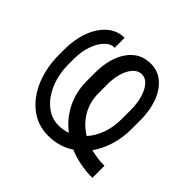

<svg xmlns="http://www.w3.org/2000/svg" viewBox="-140 -708 873 873"><g transform="rotate(45 296.0 -272.0)"><path d="M548.3 -74.9V2.8Q506 2.8 467.9 -4.8Q429.7 -12.4 396.3 -26.6Q340.6 9.9 271 9.9Q203.1 9.9 152.2 -29.7Q101.2 -69.2 73.2 -136.7Q45.1 -204.2 45.1 -288V-319.6Q45.1 -385.7 64.8 -437.9Q84.5 -490.1 119.9 -520.6Q155.2 -551.1 201.7 -551.1V-487.2Q176.8 -488.3 154.8 -465.9Q132.8 -443.5 119.5 -405.2Q106.2 -366.8 106.2 -319.6V-288Q106.2 -223 128 -170.5Q149.9 -117.9 187.3 -87.2Q224.8 -56.5 271 -56.5Q300.4 -56.5 327.8 -66.4Q275.9 -106.2 247.3 -163.9Q218.8 -221.6 218.8 -289.8V-342Q218.4 -435.4 258.5 -494Q298.7 -552.6 369.3 -552.6Q415.5 -552.6 448.7 -524Q481.9 -495.4 499.6 -446.6Q517.4 -397.7 517.4 -336.6V-281.2Q517.4 -224.1 502.1 -174.4Q486.9 -124.6 459.2 -86.3Q500.7 -74.9 548.3 -74.9ZM395.6 -113.3Q422.6 -143.5 438 -185.9Q453.5 -228.3 453.5 -278.4V-335.2Q453.5 -403.1 431.3 -446.2Q409.1 -489.3 375 -489.7Q340.6 -489.3 318.4 -449.4Q296.2 -409.4 295.8 -346.9V-290.1Q295.8 -232.6 322.3 -187.1Q348.7 -141.7 395.6 -113.3Z"/></g></svg>

Font: Inter UI Light
Style: Regular
Weight: 300
Designer: Rasmus Andersson
Foundry: rsms
Version: 3.2;8d6f07862